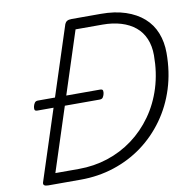

<svg xmlns="http://www.w3.org/2000/svg" viewBox="-102 -1099 1183 1199"><g transform="rotate(-10 489.0 -499.0)"><path d="M107 0Q71 0 78 -24L387 -974Q392 -986 402 -992Q412 -998 431 -998H616Q705 -998 772.5 -975.5Q840 -953 886 -912.5Q932 -872 955 -814Q978 -756 978 -687Q978 -566 945 -461.5Q912 -357 851 -272Q790 -187 708 -126.5Q626 -66 525.5 -33Q425 0 313 0ZM164 -68H313Q409 -68 496.5 -96.5Q584 -125 657 -179Q730 -233 784.5 -309.5Q839 -386 868.5 -481Q898 -576 898 -686Q898 -745 878.5 -791Q859 -837 822 -867.5Q785 -898 732.5 -914Q680 -930 615 -930H444ZM122 -472Q106 -472 104 -481Q102 -490 105 -502Q108 -514 114.5 -523.5Q121 -533 136 -533H529Q545 -533 547 -523.5Q549 -514 546 -502Q543 -490 537 -481Q531 -472 516 -472Z"/></g></svg>

Font: Playwrite RO Light
Style: Regular
Weight: 300
Version: Version 1.002